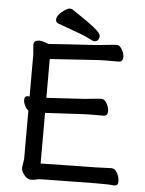

<svg xmlns="http://www.w3.org/2000/svg" viewBox="-60 -938 758 1005"><g transform="rotate(5 319.0 -435.0)"><path d="M212 -807Q199 -812 199 -826Q199 -851 239 -879Q256 -890 265.5 -890Q275 -890 280 -887Q363 -832 398.5 -803.5Q434 -775 434 -760.5Q434 -746 426.5 -738.5Q419 -731 409 -731Q399 -731 378.5 -743Q358 -755 287 -780Q216 -805 212 -807ZM92 -685Q92 -709 122 -709Q138 -709 171 -696Q267 -703 419 -712L439 -714Q462 -716 487.5 -719Q513 -722 528 -722Q543 -722 555 -701Q567 -680 567 -662Q567 -636 544 -636H482Q455 -636 442 -635L184 -618V-414L384 -426Q407 -428 432.5 -431Q458 -434 473 -434Q488 -434 500 -413Q512 -392 512 -373Q512 -347 489 -347H426Q400 -347 387 -346L184 -335V-69L472 -74L555 -77H556Q575 -77 586.5 -54.5Q598 -32 598 -10Q598 12 577 12H576Q575 12 563 10.5Q551 9 489 9H473L195 13Q180 13 168.5 16.5Q157 20 139.5 20Q122 20 105.5 -0.5Q89 -21 89 -37V-38L96 -85V-339Q85 -347 77 -363.5Q69 -380 69 -393Q69 -414 87 -414H89L96 -413V-634L92 -684Z"/></g></svg>

Font: LXGW ZhenKai
Style: Regular
Weight: 400
Designer: LXGW / Fontworks Inc.
Foundry: LXGW / Fontworks Inc.
Version: Version 0.800;June 8, 2025